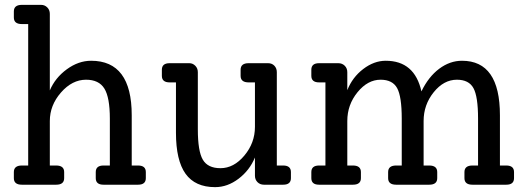

<svg xmlns="http://www.w3.org/2000/svg" viewBox="-20 -760 2168 790"><path d="M548 -79Q580 -79 580 -52V-27Q580 0 548 0H406Q374 0 374 -27V-52Q374 -79 406 -79H432V-272Q432 -359 409.5 -395.5Q387 -432 334 -432Q277 -432 231 -379.5Q185 -327 185 -262V-79H211Q244 -79 244 -52V-27Q244 0 211 0H70Q37 0 37 -27V-52Q37 -79 70 -79H96V-661H70Q37 -661 37 -688V-713Q37 -740 70 -740H149Q164 -740 174.5 -729.5Q185 -719 185 -703V-388Q207 -440 255 -475Q303 -510 355 -510Q522 -510 522 -286V-79Z M1145 -79Q1177 -79 1177 -52V-27Q1177 0 1145 0H1066Q1050 0 1039.5 -10.5Q1029 -21 1029 -37V-112Q1007 -59 961.5 -24.5Q916 10 865 10Q783 10 743.5 -45Q704 -100 704 -214V-421H678Q646 -421 646 -448V-473Q646 -500 678 -500H759Q773 -500 783.5 -489.5Q794 -479 794 -463V-228Q794 -138 814.5 -103Q835 -68 887 -68Q942 -68 985.5 -120Q1029 -172 1029 -238V-421H1003Q970 -421 970 -448V-473Q970 -500 1003 -500H1083Q1099 -500 1109 -489.5Q1119 -479 1119 -463V-79Z M2063 -79Q2095 -79 2095 -52V-27Q2095 0 2063 0H1924Q1891 0 1891 -27V-52Q1891 -79 1924 -79H1947V-272Q1947 -363 1928 -397.5Q1909 -432 1860 -432Q1806 -432 1764.5 -380.5Q1723 -329 1723 -262V-79H1746Q1779 -79 1779 -52V-27Q1779 0 1746 0H1610Q1577 0 1577 -27V-52Q1577 -79 1610 -79H1633V-272Q1633 -363 1614 -397.5Q1595 -432 1546 -432Q1493 -432 1451 -380.5Q1409 -329 1409 -262V-79H1432Q1465 -79 1465 -52V-27Q1465 0 1432 0H1293Q1261 0 1261 -27V-52Q1261 -79 1293 -79H1319V-421H1293Q1261 -421 1261 -448V-473Q1261 -500 1293 -500H1372Q1388 -500 1398.5 -489.5Q1409 -479 1409 -463V-389Q1430 -442 1474.5 -476Q1519 -510 1567 -510Q1686 -510 1714 -384Q1743 -444 1787 -477Q1831 -510 1881 -510Q2037 -510 2037 -286V-79Z"/></svg>

Font: Solway
Style: Regular
Weight: 400
Designer: Mariya V. Pigoulevskaya
Foundry: The Northern Block Ltd.
Version: Version 1.000;hotconv 1.0.109;makeotfexe 2.5.65596